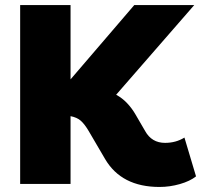

<svg xmlns="http://www.w3.org/2000/svg" viewBox="-20 -730 798 762"><path d="M60 0V-710H260V-415L513 -710H751L441 -354Q465 -341 484 -321Q503 -301 517 -277L556 -210Q582 -163 635 -163Q678 -163 712 -184L758 -30Q734 -11 694 0.5Q654 12 613 12Q462 12 397 -99L332 -210Q316 -237 301 -250.5Q286 -264 260 -269V0Z"/></svg>

Font: Livvic Black
Style: Regular
Weight: 900
Designer: Jacques Le Bailly, Baron von Fonthausen
Version: Version 1.001; ttfautohint (v1.8.2)